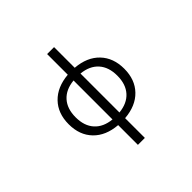

<svg xmlns="http://www.w3.org/2000/svg" viewBox="-225 -990 1450 1450"><g transform="rotate(-45 500.0 -265.0)"><path d="M537.1 -529.3Q659.2 -519.5 728 -447.8Q796.9 -376 796.9 -259.8Q796.9 -143.6 728 -72.3Q659.2 -1 537.1 8.8V219.7H462.9V8.8Q340.8 -1 272 -72.3Q203.1 -143.6 203.1 -259.8Q203.1 -376 272 -447.3Q340.8 -518.6 462.9 -529.3V-750H537.1ZM537.1 -51.8Q626 -60.5 674.3 -114.3Q722.7 -168 722.7 -259.8Q722.7 -351.6 674.3 -405.3Q626 -459 537.1 -467.8ZM462.9 -467.8Q374 -459 325.7 -405.3Q277.3 -351.6 277.3 -259.8Q277.3 -168 325.7 -114.3Q374 -60.5 462.9 -51.8Z"/></g></svg>

Font: Gen Shin Gothic Monospace Normal
Style: Regular
Weight: 350
Designer: [Source Han Sans]
Ryoko NISHIZUKA  (kana & ideographs); Paul D. Hunt (Latin, Greek & Cyrillic); Wenlong ZHANG  (bopomofo
Version: Version 1.002.20150607